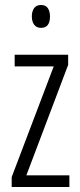

<svg xmlns="http://www.w3.org/2000/svg" viewBox="-20 -752 321 772"><path d="M259 0H27V-40L196 -485H39V-532H254V-491L86 -47H259ZM145 -732Q164 -732 172.5 -719Q181 -706 181 -686Q181 -640 145 -640Q127 -640 117.5 -652.5Q108 -665 108 -686Q108 -706 117 -719Q126 -732 145 -732Z"/></svg>

Font: Noto Sans Ethiopic ExtraCondensed Light
Style: Regular
Weight: 300
Width: 2
Designer: Monotype Design Team
Foundry: Monotype Imaging Inc.
Version: Version 2.102; ttfautohint (v1.8.4.7-5d5b)